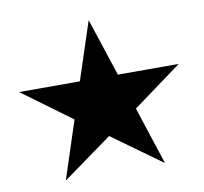

<svg xmlns="http://www.w3.org/2000/svg" viewBox="-73 -869 848 797"><g transform="rotate(-10 350.5 -470.5)"><path d="M14.2 -546.4H270.5L350.6 -790L430.7 -546.4H687L480 -394.5L559.6 -150.9L350.6 -301.8L141.6 -150.9L221.2 -394.5Z"/></g></svg>

Font: Vazir
Style: Bold
Weight: 700
Designer: Saber Rastikerdar
Foundry: Saber Rastikerdar
Version: Version 30.0.0